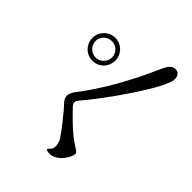

<svg xmlns="http://www.w3.org/2000/svg" viewBox="-64 -947 1127 1127"><g transform="rotate(-45 500.0 -383.0)"><path d="M727 -450C779 -450 822 -492 822 -545C822 -597 779 -640 727 -640C674 -640 631 -598 631 -545C631 -492 674 -450 727 -450ZM727 -477C689 -477 658 -508 658 -545C658 -582 689 -614 727 -614C764 -614 794 -582 794 -545C794 -508 764 -477 727 -477ZM896 -126C923 -126 942 -139 942 -166C942 -182 934 -204 883 -226C718 -297 549 -392 428 -487C412 -499 395 -506 380 -506C366 -506 353 -500 341 -489C308 -457 215 -383 181 -361C164 -349 143 -342 124 -342C114 -342 105 -344 98 -349C87 -357 82 -366 77 -366C72 -366 67 -354 67 -338C67 -335 67 -332 68 -325C79 -266 149 -229 172 -229C186 -229 186 -232 210 -269C247 -328 327 -405 363 -439C371 -445 378 -448 384 -448C392 -448 402 -442 408 -437C514 -344 821 -126 896 -126Z"/></g></svg>

Font: Shippori Mincho OTF Medium
Style: Regular
Weight: 500
Designer: FONTDASU
Foundry: FONTDASU / Google Inc. / but / Adobe
Version: Version 3.300;hotconv 1.0.109;makeotfexe 2.5.65596